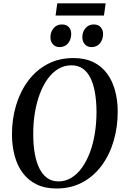

<svg xmlns="http://www.w3.org/2000/svg" viewBox="-20 -1092 730 1123"><path d="M310.5 10.5Q242.5 10.5 193.5 -13.8Q144.5 -38 112.8 -80.8Q81 -123.5 65.8 -180.5Q50.5 -237.5 50 -302.5Q49.5 -394.5 74 -476Q98.5 -557.5 145 -619.8Q191.5 -682 258.2 -717.2Q325 -752.5 409 -752.5Q477.5 -752.5 526.5 -728.2Q575.5 -704 606.8 -661Q638 -618 653 -562Q668 -506 668.5 -442.5Q669 -350.5 645 -268.5Q621 -186.5 574.8 -123.8Q528.5 -61 461.8 -25.2Q395 10.5 310.5 10.5ZM321.5 -31Q362.5 -31 397.2 -52Q432 -73 459.2 -111Q486.5 -149 505.8 -200.2Q525 -251.5 534.8 -312.2Q544.5 -373 544.5 -439.5Q544 -500.5 535.5 -550Q527 -599.5 509.2 -635.5Q491.5 -671.5 464 -690.8Q436.5 -710 397 -710Q356.5 -710 321.8 -689.5Q287 -669 259.8 -631.8Q232.5 -594.5 213.2 -543.8Q194 -493 184 -432.5Q174 -372 174.5 -305Q174.5 -244 183.5 -193.5Q192.5 -143 210.5 -106.8Q228.5 -70.5 256.2 -50.8Q284 -31 321.5 -31ZM327.5 -816.5Q304.5 -816.5 289.5 -833Q274.5 -849.5 275 -875.5Q275.5 -906.5 294 -927.8Q312.5 -949 341.5 -949Q369 -949 383 -932.8Q397 -916.5 396.5 -893Q396 -860 377.8 -838.2Q359.5 -816.5 327.5 -816.5ZM514 -816.5Q491 -816.5 476.2 -833Q461.5 -849.5 461.5 -875.5Q462 -906.5 480.5 -927.8Q499 -949 528 -949Q555 -949 569 -932.8Q583 -916.5 583 -893Q582.5 -860 564.2 -838.2Q546 -816.5 514 -816.5ZM315 -1072.5H598L588 -1001H305Z"/></svg>

Font: Merriweather 72pt Medium
Style: Italic
Weight: 500
Italic angle: -7.8°
Version: Version 2.101